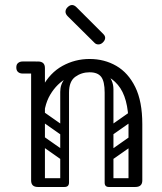

<svg xmlns="http://www.w3.org/2000/svg" viewBox="-20 -745 647 765"><path d="M118 -250Q118 -341 148.5 -398Q179 -455 229 -482.5Q279 -510 337 -510Q396 -510 443.5 -482.5Q491 -455 519 -398Q547 -341 547 -250H492Q492 -357 449.5 -407Q407 -457 337 -457Q291 -457 249 -435Q207 -413 180 -367.5Q153 -322 153 -250ZM131 0Q104 0 104 -26V-474Q104 -500 131 -500Q159 -500 159 -474V-26Q159 0 131 0ZM70 -452Q58 -452 51 -459Q45 -465 45 -476Q45 -488 51 -493Q58 -500 70 -500H121Q132 -500 138 -498.5Q144 -497 145 -495Q149 -491 152 -486Q155 -481 155 -476Q153 -463 146 -459Q142 -452 121 -452ZM519 0Q492 0 492 -26V-250Q492 -276 519 -276Q547 -276 547 -250V-26Q547 0 519 0ZM414 0Q397 0 397 -17V-379Q397 -396 414 -396Q432 -396 432 -380V-18Q432 0 414 0ZM337 -457Q305 -457 280 -439Q255 -421 255 -376V-281H220V-379Q220 -409 238 -431Q256 -453 285.5 -464.5Q315 -476 348 -476ZM337 -457 327 -476Q377 -476 404.5 -451.5Q432 -427 432 -389V-281H397V-376Q397 -421 383 -439Q369 -457 337 -457ZM115 -17Q115 -35 133 -35H236Q254 -35 254 -17Q254 0 235 0H132Q115 0 115 -17ZM399 -17Q399 -35 417 -35H520Q538 -35 538 -17Q538 0 519 0H416Q399 0 399 -17ZM130 -198Q140 -211 153 -202L247 -136Q261 -127 250 -111Q240 -98 227 -107L133 -173Q128 -177 126.5 -184Q125 -191 130 -198ZM130 -296Q140 -309 153 -300L247 -234Q261 -225 250 -209Q240 -196 227 -205L133 -271Q128 -275 126.5 -282Q125 -289 130 -296ZM237 0Q220 0 220 -17V-349Q220 -366 237 -366Q255 -366 255 -350V-18Q255 0 237 0ZM141 0Q124 0 124 -17V-349Q124 -366 141 -366Q159 -366 159 -350V-18Q159 0 141 0ZM433 -211Q418 -200 409 -214Q405 -219 404.5 -226Q404 -233 412 -239L489 -293Q504 -303 514 -289Q518 -283 517.5 -276.5Q517 -270 510 -265ZM435 -114Q420 -103 411 -117Q407 -122 406.5 -129Q406 -136 414 -142L491 -196Q506 -206 516 -192Q520 -186 519.5 -179.5Q519 -173 512 -168ZM357 -574 250 -680Q241 -689 241 -698Q241 -708 249 -716Q258 -725 267 -725Q276 -725 285 -716L392 -609Q399 -602 399 -594Q399 -585 390 -576Q382 -568 372 -568Q363 -568 357 -574Z"/></svg>

Font: Agu Display
Style: Regular
Weight: 400
Designer: Oluwaseun Badejo
Version: Version 1.103